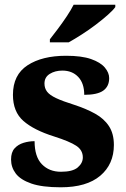

<svg xmlns="http://www.w3.org/2000/svg" viewBox="-20 -786 536 816"><path d="M238 10Q159 10 113 -6Q67 -22 47 -48.5Q27 -75 27 -108Q27 -139 42 -155.5Q57 -172 80 -179Q103 -186 127 -186Q127 -120 158 -88Q189 -56 239 -56Q289 -56 310.5 -74.5Q332 -93 332 -117Q332 -148 304 -166.5Q276 -185 210 -206Q124 -233 79.5 -272Q35 -311 35 -383Q35 -468 97 -508.5Q159 -549 261 -549Q327 -549 367 -535Q407 -521 425.5 -499Q444 -477 444 -454Q444 -419 419 -401Q394 -383 338 -383Q338 -432 312.5 -459Q287 -486 245 -486Q214 -486 191.5 -472Q169 -458 169 -431Q169 -411 180 -396.5Q191 -382 218.5 -369Q246 -356 297 -340Q346 -324 384 -303Q422 -282 443 -250Q464 -218 464 -170Q464 -88 406 -39Q348 10 238 10ZM192 -619Q207 -638 226.5 -664Q246 -690 264 -717Q282 -744 293 -766H470V-756Q461 -743 438.5 -723Q416 -703 387 -681Q358 -659 327.5 -639.5Q297 -620 272 -606H192Z"/></svg>

Font: Noto Serif Tamil ExtraBold
Style: Regular
Weight: 800
Designer: Indian Type Foundry, Tom Grace, and the Monotype Design Team
Foundry: Monotype Imaging Inc.
Version: Version 2.004; ttfautohint (v1.8.4.7-5d5b)